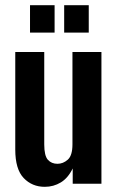

<svg xmlns="http://www.w3.org/2000/svg" viewBox="-20 -710 452 742"><path d="M153 12Q104 12 71.5 -22Q39 -56 39 -132V-509H151V-152Q151 -108 165 -92.5Q179 -77 202 -77Q224 -77 242 -93Q260 -109 260 -152V-509H372V0H261V-59Q243 -22 215 -5Q187 12 153 12ZM228 -584V-690H323V-584ZM96 -584V-690H191V-584Z"/></svg>

Font: Special Gothic Condensed One
Style: Regular
Weight: 400
Designer: Alistair McCready
Foundry: Monolith
Version: Version 1.010; ttfautohint (v1.8.4.7-5d5b)